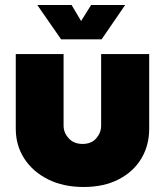

<svg xmlns="http://www.w3.org/2000/svg" viewBox="-20 -734 647 767"><path d="M314 13Q233 13 172 -17.5Q111 -48 77 -100.5Q43 -153 43 -220V-518H234V-232Q234 -204 254.5 -181.5Q275 -159 310 -159Q345 -159 364.5 -181.5Q384 -204 384 -232V-518H576V-220Q576 -153 544.5 -100.5Q513 -48 454 -17.5Q395 13 314 13ZM224 -577 129 -714H266L304 -650L344 -714H480L386 -577Z"/></svg>

Font: MuseoModerno Black
Style: Regular
Weight: 900
Designer: Pablo Cosgaya, Héctor Gatti, Marcela Romero, and the Authors of The MuseoModerno Project.
Foundry: Omnibus-Type Team
Version: Version 1.001